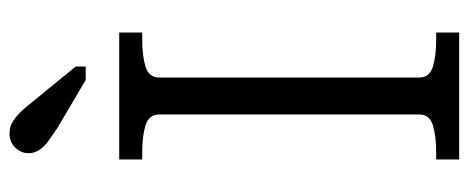

<svg xmlns="http://www.w3.org/2000/svg" viewBox="-309 -670 979 401"><g transform="rotate(-90 180.5 -469.5)"><path d="M142 -84V-626Q142 -648 119.5 -655Q97 -662 63 -662H48V-710H313V-662H299Q264 -662 241.5 -655Q219 -648 219 -626V-84Q219 -62 241.5 -55Q264 -48 299 -48H313V0H48V-48H63Q97 -48 119.5 -55Q142 -62 142 -84ZM166 -894Q156 -907 146 -917Q136 -927 126 -933Q116 -939 102 -939Q84 -939 72.5 -927Q61 -915 61 -899Q61 -888 67.5 -877.5Q74 -867 86.5 -858Q99 -849 114 -839L214 -780H242V-801Z"/></g></svg>

Font: Roboto Serif SemiCondensed Light
Style: Regular
Weight: 300
Width: 4
Designer: Greg Gazdowicz
Foundry: Commercial Type
Version: Version 1.007